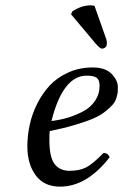

<svg xmlns="http://www.w3.org/2000/svg" viewBox="-20 -693 464 723"><path d="M335.9 -670.9 380.4 -544.9Q383.8 -533.2 381.3 -521Q380.4 -517.1 375.2 -513.4Q370.1 -509.8 364.3 -509.8Q356.4 -509.8 339.4 -529.8L247.6 -639.2L252 -649.9Q287.1 -672.9 321.3 -672.9Q328.1 -672.9 335.9 -670.9ZM355 -370.1Q355 -392.1 344 -400.1Q333 -408.2 306.2 -408.2Q216.8 -408.2 173.8 -237.3Q206.1 -241.2 234.9 -249.8Q263.7 -258.3 292.2 -273.2Q320.8 -288.1 337.9 -313.2Q355 -338.4 355 -370.1ZM167 -199.2Q166 -191.4 166 -165Q166 -101.1 185.5 -75.4Q205.1 -49.8 241.9 -49.8Q278.8 -49.8 304 -62.5Q329.1 -75.2 370.1 -117.2Q386.2 -117.2 393.1 -101.1Q307.1 9.8 206.1 9.8Q146 9.8 114.5 -32.7Q83 -75.2 83 -142.1Q83 -181.2 91.6 -221.7Q100.1 -262.2 119.6 -301.5Q139.2 -340.8 167 -370.8Q194.8 -400.9 236.8 -419.9Q278.8 -439 329.1 -439Q377 -439 400.4 -414.6Q423.8 -390.1 423.8 -365.2Q423.8 -352.1 423.3 -345.9Q422.9 -339.8 418.5 -325Q414.1 -310.1 405 -299.6Q396 -289.1 377.4 -273.9Q358.9 -258.8 332.5 -247.3Q306.2 -235.8 263.7 -223.1Q221.2 -210.4 167 -199.2Z"/></svg>

Font: Linux Libertine
Style: Italic
Weight: 400
Italic angle: -12°
Designer: Philipp H. Poll
Foundry: Philipp H. Poll
Version: Version 5.1.6 ; ttfautohint (v0.9)